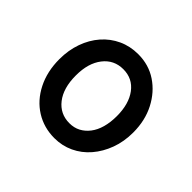

<svg xmlns="http://www.w3.org/2000/svg" viewBox="-109 -1028 671 671"><g transform="rotate(45 227.0 -692.5)"><path d="M228 -485Q176 -485 134.5 -511Q93 -537 69 -584.5Q45 -632 45 -693Q45 -737 58.5 -775Q72 -813 96.5 -841Q121 -869 154.5 -884.5Q188 -900 228 -900Q280 -900 320.5 -873Q361 -846 385 -799.5Q409 -753 409 -694Q409 -649 395 -611Q381 -573 356.5 -544.5Q332 -516 299 -500.5Q266 -485 228 -485ZM228 -559Q251 -559 269 -568.5Q287 -578 300.5 -595.5Q314 -613 321 -638Q328 -663 328 -694Q328 -754 301 -790Q274 -826 228 -826Q205 -826 186.5 -817Q168 -808 154 -790Q140 -772 133 -748Q126 -724 126 -693Q126 -631 154 -595Q182 -559 228 -559Z"/></g></svg>

Font: Playwrite IT Moderna
Style: Regular
Weight: 400
Designer: Veronika Burian, José Scaglione
Foundry: TypeTogether
Version: Version 1.002